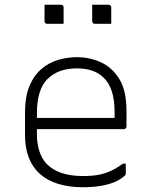

<svg xmlns="http://www.w3.org/2000/svg" viewBox="-20 -776 640 806"><path d="M303 -536Q355 -536 402.5 -515Q450 -494 480.5 -445Q511 -396 511 -310V-245Q511 -242 509.5 -239.5Q508 -237 506 -235.5Q504 -234 500 -234H212Q196 -234 180 -234Q164 -234 148 -234H129L107 -281H461Q461 -287 461 -293.5Q461 -300 461 -306Q461 -356 449.5 -392Q438 -428 415 -450Q395 -470 366.5 -479.5Q338 -489 303 -489Q225 -489 180 -445Q135 -401 135 -301V-212Q135 -185 140 -161.5Q145 -138 154.5 -119Q164 -100 178 -86Q202 -62 239.5 -49.5Q277 -37 329 -37Q365 -37 392.5 -42Q420 -47 445 -58.5Q470 -70 496 -89H508Q508 -77 508 -66.5Q508 -56 508 -48Q508 -46 507.5 -44Q507 -42 505 -40Q489 -24 462.5 -12.5Q436 -1 402 4.5Q368 10 328 10Q270 10 224.5 -4Q179 -18 148 -45.5Q117 -73 101 -114Q85 -155 85 -210V-304Q85 -370 103.5 -414.5Q122 -459 153.5 -486Q185 -513 224 -524.5Q263 -536 303 -536ZM167 -756Q184 -756 201.5 -756Q219 -756 236 -756Q240 -756 242 -754.5Q244 -753 245.5 -751Q247 -749 247 -745V-676Q230 -676 212.5 -676Q195 -676 178 -676Q175 -676 172.5 -677.5Q170 -679 168.5 -681.5Q167 -684 167 -687ZM367 -756Q384 -756 401.5 -756Q419 -756 436 -756Q440 -756 442 -754.5Q444 -753 445.5 -751Q447 -749 447 -745V-676Q430 -676 412.5 -676Q395 -676 378 -676Q375 -676 372.5 -677.5Q370 -679 368.5 -681.5Q367 -684 367 -687Z"/></svg>

Font: Recursive Light
Style: Regular
Weight: 300
Version: Version 1.085